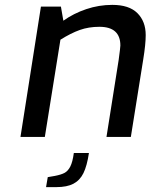

<svg xmlns="http://www.w3.org/2000/svg" viewBox="-20 -562 620 788"><path d="M148 -535H230L240 -477Q282 -507 334 -524.5Q386 -542 441 -542Q510 -542 544 -508Q578 -474 578 -418Q578 -381 568 -319L517 0H417L467 -316Q474 -368 474 -375Q474 -452 388 -452Q344 -452 307.5 -439Q271 -426 228 -399L164 0H64ZM176 165 205 160Q231 155 245 147.5Q259 140 268.5 121.5Q278 103 283 66H345Q337 119 322.5 148.5Q308 178 281.5 192Q255 206 211 206H169Z"/></svg>

Font: Exo Medium
Style: Italic
Weight: 500
Italic angle: -9°
Designer: Natanael Gama
Foundry: Natanael Gama
Version: Version 1.500; ttfautohint (v1.6)